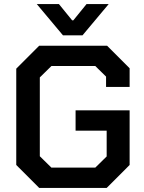

<svg xmlns="http://www.w3.org/2000/svg" viewBox="-20 -925 708 945"><path d="M60 -113V-587L173 -700H507L618 -589V-497H502V-548L449 -600H233L176 -544V-156L233 -100H449L505 -155V-282H352V-382H618V-113L505 0H173ZM161 -905H270L335 -825H341L406 -905H515L386 -751H290Z"/></svg>

Font: Chakra Petch SemiBold
Style: Regular
Weight: 600
Designer: Katatrad Aksorn Co.,Ltd.
Foundry: Cadson Demak Co.,Ltd.
Version: Version 1.000; ttfautohint (v1.6)